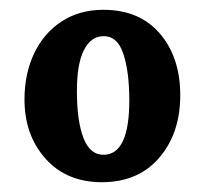

<svg xmlns="http://www.w3.org/2000/svg" viewBox="-20 -736 418 392"><path d="M188 -364Q116 -364 73 -412Q30 -460 30 -533Q30 -585 49.5 -626.5Q69 -668 105.5 -692Q142 -716 191 -716Q264 -716 305.5 -668.5Q347 -621 348 -545Q349 -466 306 -415Q263 -364 188 -364ZM193 -420Q244 -422 244 -531Q244 -590 231.5 -627Q219 -664 189 -662Q165 -661 151 -633Q137 -605 137 -550Q137 -489 150.5 -454Q164 -419 193 -420Z"/></svg>

Font: Lora
Style: Bold
Weight: 700
Designer: Olga Karpushina, Alexei Vanyashin (Cyrillic)
Foundry: Cyreal
Version: Version 3.006; ttfautohint (v1.8.4.7-5d5b);gftools[0.9.30]